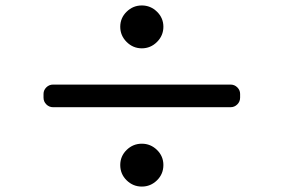

<svg xmlns="http://www.w3.org/2000/svg" viewBox="-20 -729 1040 704"><path d="M420.9 -630.9Q420.9 -663.1 444.3 -686Q467.8 -709 500 -709Q532.2 -709 555.7 -686Q579.1 -663.1 579.1 -630.9Q579.1 -598.6 555.7 -575.2Q532.2 -551.8 500 -551.8Q467.8 -551.8 444.3 -575.2Q420.9 -598.6 420.9 -630.9ZM139.6 -384.8Q139.6 -398.4 149.9 -408.7Q160.2 -418.9 174.8 -418.9H825.2Q839.8 -418.9 850.1 -408.7Q860.4 -398.4 860.4 -384.8V-371.1Q860.4 -356.4 850.1 -346.2Q839.8 -335.9 825.2 -335.9H174.8Q160.2 -335.9 149.9 -346.2Q139.6 -356.4 139.6 -371.1ZM420.9 -124Q420.9 -156.2 444.3 -179.2Q467.8 -202.1 500 -202.1Q532.2 -202.1 555.7 -179.2Q579.1 -156.2 579.1 -124Q579.1 -90.8 555.7 -67.9Q532.2 -44.9 500 -44.9Q467.8 -44.9 444.3 -67.9Q420.9 -90.8 420.9 -124Z"/></svg>

Font: Gen Jyuu GothicL Medium
Style: Regular
Weight: 500
Designer: [Source Han Sans]
Ryoko NISHIZUKA  (kana & ideographs); Paul D. Hunt (Latin, Greek & Cyrillic); Wenlong ZHANG  (bopomofo
Version: Version 1.002.20150607